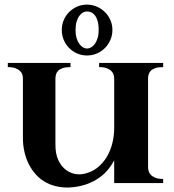

<svg xmlns="http://www.w3.org/2000/svg" viewBox="-20 -800 762 839"><path d="M288.1 -506.8Q267.6 -506.8 254.9 -502.7Q242.2 -498.5 234.9 -491.5Q227.5 -484.4 224.9 -475.3Q222.2 -466.3 222.2 -456.1V-167Q222.2 -128.9 233.9 -102.5Q245.6 -76.2 264.2 -60.8Q282.7 -45.4 305.4 -40.5Q328.1 -35.6 350.1 -41Q381.3 -48.3 405.3 -67.1Q429.2 -85.9 445.6 -112.8Q461.9 -139.6 470.5 -172.6Q479 -205.6 479 -241.2V-456.1Q479 -463.4 476.8 -472.2Q474.6 -481 467.5 -488.5Q460.4 -496.1 447.5 -501.5Q434.6 -506.8 413.1 -506.8V-524.9H692.9V-506.8Q672.9 -506.8 659.9 -502.7Q647 -498.5 639.6 -491.5Q632.3 -484.4 629.6 -475.3Q627 -466.3 627 -456.1V-68.8Q627 -61.5 629.4 -52.7Q631.8 -43.9 638.7 -36.4Q645.5 -28.8 658.4 -23.4Q671.4 -18.1 692.9 -18.1V0H479V-99.1Q468.8 -80.1 454.6 -62Q440.4 -43.9 420.9 -28.8Q401.4 -13.7 376.2 -2.2Q351.1 9.3 319.8 15.1Q278.3 22.5 244.6 17.6Q210.9 12.7 184.3 -1Q157.7 -14.6 138.2 -35.9Q118.7 -57.1 105.7 -83Q92.8 -108.9 86.4 -138.2Q80.1 -167.5 80.1 -196.8V-459Q80.1 -466.3 77.4 -474.6Q74.7 -482.9 67.4 -490Q60.1 -497.1 47.1 -502Q34.2 -506.8 14.2 -506.8V-524.9H288.1ZM471.2 -668.9Q471.2 -646 462.4 -625.7Q453.6 -605.5 438.7 -590.3Q423.8 -575.2 403.6 -566.4Q383.3 -557.6 359.9 -557.6Q336.9 -557.6 316.9 -566.4Q296.9 -575.2 282 -590.3Q267.1 -605.5 258.5 -625.7Q250 -646 250 -668.9Q250 -691.9 258.5 -712.2Q267.1 -732.4 282 -747.3Q296.9 -762.2 316.9 -771Q336.9 -779.8 359.9 -779.8Q382.8 -779.8 403.1 -771Q423.3 -762.2 438.5 -747.3Q453.6 -732.4 462.4 -712.2Q471.2 -691.9 471.2 -668.9ZM411.1 -668.9Q411.1 -693.8 406.2 -709.5Q401.4 -725.1 393.8 -734.1Q386.2 -743.2 377.2 -746.6Q368.2 -750 359.9 -750Q351.6 -750 342.8 -745.4Q334 -740.7 326.7 -730.7Q319.3 -720.7 314.7 -705.3Q310.1 -689.9 310.1 -668.9Q310.1 -648.4 314.7 -633.3Q319.3 -618.2 326.7 -608.2Q334 -598.1 342.8 -593Q351.6 -587.9 359.9 -587.9Q368.7 -587.9 377.7 -592.8Q386.7 -597.7 394 -607.4Q401.4 -617.2 406.2 -632.6Q411.1 -647.9 411.1 -668.9Z"/></svg>

Font: Uncial Antiqua
Style: Regular
Weight: 400
Version: Version 1.000